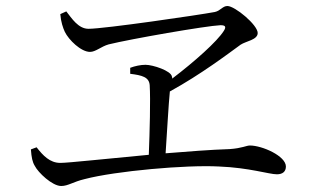

<svg xmlns="http://www.w3.org/2000/svg" viewBox="-20 -672 1040 640"><path d="M546 -367C650 -424 742 -494 782 -523C800 -535 839 -539 839 -562C839 -589 763 -652 738 -652C722 -652 715 -636 696 -632C643 -622 328 -576 275 -576C241 -576 219 -611 201 -634L181 -625C183 -599 190 -579 196 -566C209 -539 250 -499 280 -499C299 -499 317 -517 342 -524C415 -542 667 -586 715 -588C731 -588 735 -583 726 -569C704 -534 629 -467 554 -410C554 -413 554 -415 553 -417C550 -436 490 -456 465 -456C449 -456 430 -452 414 -446V-426C454 -421 477 -415 479 -388C482 -340 479 -232 476 -156C335 -143 208 -129 181 -129C146 -129 123 -154 102 -181L83 -174C85 -147 88 -132 96 -119C107 -97 154 -52 184 -52C207 -52 224 -66 262 -75C365 -102 601 -123 710 -117C811 -113 877 -91 903 -91C922 -91 933 -100 933 -117C933 -152 854 -187 813 -187C801 -187 788 -178 745 -175C682 -173 607 -167 532 -161C537 -235 542 -326 546 -365Z"/></svg>

Font: Source Han Serif
Style: Regular
Weight: 400
Designer: Ryoko NISHIZUKA 西塚涼子 (kana & ideographs); Frank Grießhammer (Latin, Greek & Cyrillic); Wenlong ZHANG 张文龙 (bopomofo); San
Foundry: Adobe Systems Incorporated
Version: Version 1.001;PS 1.001;hotconv 16.6.54;makeotf.lib2.5.65590